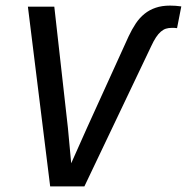

<svg xmlns="http://www.w3.org/2000/svg" viewBox="-20 -662 664 682"><path d="M584 -642.1Q592.3 -642.1 604 -641.4Q615.7 -640.6 624 -639.2L608.9 -562Q603.5 -563 598.6 -563Q593.8 -563 589.8 -563Q578.6 -563 569.3 -560.1Q560.1 -557.1 551.3 -549.6Q542.5 -542 534.2 -529.5Q525.9 -517.1 517.1 -498L279.8 0H158.2L79.1 -638.2H172.9L221.2 -208L232.9 -82L289.1 -208L437 -533.2Q448.7 -558.1 462.2 -578.4Q475.6 -598.6 493.2 -612.8Q510.7 -627 533 -634.5Q555.2 -642.1 584 -642.1Z"/></svg>

Font: Code New Roman
Style: Italic
Weight: 400
Italic angle: -11°
Monospace: yes
Designer: Sam Radian
Foundry: Code New Roman
Version: Version 1.508 October 19, 2014